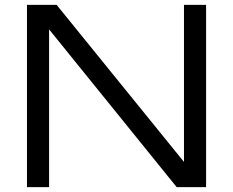

<svg xmlns="http://www.w3.org/2000/svg" viewBox="-20 -770 958 790"><path d="M783 -47 737 -44V-750H828V0H707L136 -706L182 -709V0H91V-750H213Z"/></svg>

Font: Unbounded Light
Style: Regular
Weight: 300
Designer: Luke Prowse, Jean-Baptiste Morizot, Fátima Lázaro, Florian Runge
Foundry: NaN
Version: Version 1.700